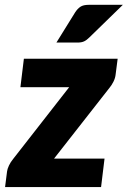

<svg xmlns="http://www.w3.org/2000/svg" viewBox="-36 -756 516 776"><path d="M439.5 -518.5 431.5 -456.5Q430 -440.5 422.5 -425.8Q415 -411 406.5 -401L182.5 -115H386.5L372.5 0H-15.5L-7.5 -63Q-6.5 -72.5 0.2 -87Q7 -101.5 17.5 -114L243.5 -403.5H46.5L60.5 -518.5ZM460.5 -736.5 325.5 -605Q314 -593.5 303.8 -588.8Q293.5 -584 277.5 -584H192L268 -706.5Q277.5 -721 289.2 -728.8Q301 -736.5 322.5 -736.5Z"/></svg>

Font: Lato ExtraBold
Style: Italic
Weight: 800
Italic angle: -7°
Designer: Lukasz Dziedzic with Adam Twardoch and Botio Nikoltchev
Foundry: tyPoland Lukasz Dziedzic
Version: Version 2.015; 2015-08-06; http://www.latofonts.com/